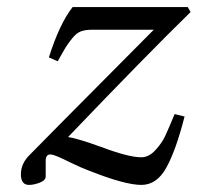

<svg xmlns="http://www.w3.org/2000/svg" viewBox="-20 -510 558 542"><path d="M63 -72Q85 -95 414 -426H238Q221 -426 208.5 -421.5Q196 -417 184 -402Q172 -387 165.5 -376.5Q159 -366 143 -337L118 -348Q148 -443 185 -490H510L518 -476Q395 -356 172 -123Q197 -120 266 -95Q343 -66 379 -66Q400 -66 418.5 -86Q437 -106 446.5 -126.5Q456 -147 473 -188L501 -181Q477 -87 450 -37.5Q423 12 379 12Q333 12 232 -28Q208 -37 182.5 -49.5Q157 -62 143 -68Q129 -74 122 -74Q109 -74 109 -56V-12Q109 -1 92.5 5.5Q76 12 62 12Q39 12 39 -18Q39 -48 63 -72Z"/></svg>

Font: Lingua Franca
Style: Italic
Weight: 400
Italic angle: -13°
Version: Version 1.19